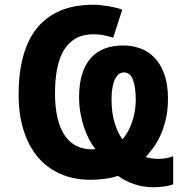

<svg xmlns="http://www.w3.org/2000/svg" viewBox="-20 -745 777 806"><path d="M685.1 -331.1Q685.1 -280.3 675.3 -241Q665.5 -201.7 651.4 -172.1Q637.2 -142.6 620.8 -121.3Q604.5 -100.1 591.8 -85.9Q602.5 -82 616.5 -80.1Q630.4 -78.1 643.1 -78.1Q661.1 -78.1 676.5 -80.8Q691.9 -83.5 707 -88.9V28.8Q699.7 31.7 689.5 34.2Q679.2 36.6 667.7 38.1Q656.2 39.6 644.8 40.3Q633.3 41 624 41Q543 41 475.1 -6.8Q450.7 1.5 420.4 5.6Q390.1 9.8 360.8 9.8Q287.6 9.8 231 -16.1Q174.3 -42 136 -88.9Q97.7 -135.7 77.9 -201.7Q58.1 -267.6 58.1 -348.1Q58.1 -436.5 76.7 -506.6Q95.2 -576.7 133.8 -625.2Q172.4 -673.8 231.7 -699.5Q291 -725.1 372.1 -725.1Q388.2 -725.1 405.8 -723.1Q423.3 -721.2 439.7 -718.3Q456.1 -715.3 470.2 -711.7Q484.4 -708 493.2 -704.1L455.1 -586.9Q438 -592.3 417.5 -596.7Q397 -601.1 372.1 -601.1Q329.1 -601.1 298.6 -584Q268.1 -566.9 248.5 -534.9Q229 -502.9 220 -457Q210.9 -411.1 210.9 -353Q210.9 -293 221.7 -248.8Q232.4 -204.6 252.4 -175.5Q272.5 -146.5 301 -132.3Q329.6 -118.2 365.2 -118.2Q369.6 -118.2 374 -118.7Q378.4 -119.1 379.9 -120.1Q367.2 -135.3 355 -158Q342.8 -180.7 333.3 -208.7Q323.7 -236.8 317.9 -269.5Q312 -302.2 312 -336.9Q312 -393.6 325 -434.6Q337.9 -475.6 362.1 -502.2Q386.2 -528.8 420.4 -541.5Q454.6 -554.2 497.1 -554.2Q533.7 -554.2 567.9 -542.2Q602.1 -530.3 627.9 -503.7Q653.8 -477.1 669.4 -434.6Q685.1 -392.1 685.1 -331.1ZM549.8 -327.1Q549.8 -379.9 538.1 -410.4Q526.4 -440.9 500 -440.9Q487.8 -440.9 478 -433.1Q468.3 -425.3 461.7 -410.6Q455.1 -396 451.7 -375.2Q448.2 -354.5 448.2 -329.1Q448.2 -269.5 461.9 -226.8Q475.6 -184.1 494.1 -160.2Q504.4 -171.4 514.2 -188Q523.9 -204.6 532 -225.8Q540 -247.1 544.9 -272.7Q549.8 -298.3 549.8 -327.1Z"/></svg>

Font: Droid Sans
Style: Bold
Weight: 700
Foundry: Ascender Corporation
Version: Version 1.00 build 112